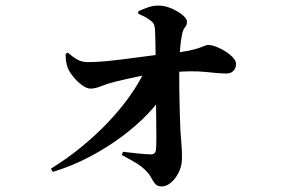

<svg xmlns="http://www.w3.org/2000/svg" viewBox="-20 -613 1040 687"><path d="M419.6 -69.9Q448.9 -66.4 474.6 -63.8Q500.4 -61.2 520 -60.6Q536.2 -60.1 538.2 -78.2Q539.5 -91.7 539.5 -122.8Q539.5 -153.9 538.8 -196.7Q538.2 -239.5 537.7 -288.5Q537.2 -337.4 537.2 -386.4Q537.2 -394.8 536.8 -416.2Q536.5 -437.7 536 -462.7Q535.5 -487.6 534.8 -505.6Q534 -518 531 -525.3Q527.9 -532.6 519.4 -538.8Q507.9 -547.9 497.4 -553.3Q486.9 -558.7 475.1 -563.4L474.6 -572.3Q487.5 -578.7 506.9 -585.8Q526.2 -593 545.6 -593Q570.6 -593 594.4 -582.4Q618.2 -571.9 633.6 -558.8Q649 -545.7 649 -535.8Q649 -522.8 641.8 -515Q634.6 -507.1 631.1 -488.5Q626.9 -465.9 624.8 -443.9Q622.7 -422 622 -405.6Q621.3 -391.5 621.3 -360.3Q621.3 -329 621.6 -290Q622 -251 623.2 -212.9Q624.5 -174.7 625.5 -146.6Q626.7 -126.9 629 -100.9Q631.2 -75 631.2 -47.1Q631.2 -20.7 620.1 2.4Q609 25.6 592.4 39.8Q575.8 54.1 559 54.1Q542.7 54.1 534.9 44.5Q527.1 34.9 520 21.2Q512.8 7.5 499.3 -5.1Q483.3 -20.3 463.3 -32Q443.3 -43.8 416.3 -58.1ZM214.8 -420.7 223.2 -424.7Q239.9 -409.3 256.4 -400Q272.8 -390.7 295.1 -390.7Q322.2 -390.7 358.3 -394Q394.5 -397.4 434.2 -402.6Q473.9 -407.8 512.3 -412.9Q550.6 -418 582.8 -421Q625 -425.6 650.9 -430.8Q676.8 -436 691.1 -441Q705.5 -446 712.7 -449.1Q719.9 -452.1 723.9 -452.1Q737.1 -452.1 754.3 -445.5Q771.5 -438.8 787.7 -428.4Q803.9 -417.9 814.2 -406.3Q824.6 -394.7 824.6 -384.5Q824.6 -369.5 815.4 -359.7Q806.1 -350 790.1 -350Q765 -350 716.4 -355.5Q667.7 -361 581 -353.7Q522.2 -349.5 475 -339.4Q427.9 -329.4 393.1 -320.9Q364.7 -314 342.4 -304.9Q320.2 -295.9 304.6 -295.9Q289.5 -295.9 271.8 -309.5Q254 -323.1 240.2 -340.9Q226.5 -358.8 222 -371.1Q218.3 -382.8 216.5 -393.6Q214.8 -404.4 214.8 -420.7ZM169.1 2.1 162 -9.3Q222 -46.6 274 -89.4Q325.9 -132.2 369 -177.9Q412.1 -223.6 444.9 -270.1Q477.8 -316.6 498.8 -361.4L576.5 -366.7L576 -290.2Q549.9 -248.7 509.1 -205.9Q468.2 -163.2 415.6 -124Q362.9 -84.7 300.7 -52Q238.5 -19.2 169.1 2.1Z"/></svg>

Font: Early Summer Mincho VF
Style: Regular
Weight: 250
Designer: GuiWonder
Version: Version 1.002